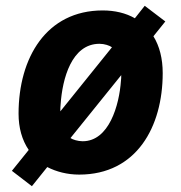

<svg xmlns="http://www.w3.org/2000/svg" viewBox="-20 -592 625 662"><path d="M90 50 143 -16C174 0 212 10 253 10C451 10 541 -155 541 -340C541 -390 530 -433 509 -467L550 -518L479 -572L445 -529C414 -547 376 -556 334 -556C140 -556 44 -393 44 -200C44 -151 56 -109 79 -75L21 -3ZM366 -429 188 -208C188 -216 188 -224 189 -232C195 -321 227 -441 323 -441C340 -441 358 -435 366 -429ZM265 -105C248 -105 230 -111 223 -116L398 -333C398 -327 398 -320 397 -313C391 -229 356 -105 265 -105Z"/></svg>

Font: Noto Sans
Style: Bold Italic
Weight: 700
Italic angle: -12°
Designer: Monotype Design Team
Foundry: Monotype Imaging Inc.
Version: Version 2.013